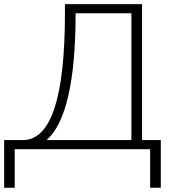

<svg xmlns="http://www.w3.org/2000/svg" viewBox="-20 -718 831 924"><path d="M204.1 -43.9H612.3V-654.3H343.8Q343.8 -166.5 204.1 -43.9ZM0 185.5V-43.9H89.8Q292.5 -43.9 292.5 -654.3V-698.2H663.6V-43.9H753.9V185.5H702.6V0H50.8V185.5Z"/></svg>

Font: Sansation Light
Style: Light
Weight: 300
Designer: Bernd Montag
Version: Version 1.301